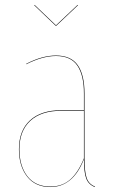

<svg xmlns="http://www.w3.org/2000/svg" viewBox="-20 -753 468 782"><path d="M209 -647.9H207L119.1 -731.9L121.1 -732.9L208 -649.9L295.9 -732.9L297.9 -731.9ZM324.2 -109.9Q324.2 -53.2 333 -28.1Q341.8 -2.9 367.2 6.8L366.2 8.8Q340.3 -1.5 331.1 -26.1Q321.8 -50.8 321.8 -104.5Q277.3 8.8 185.1 8.8Q124 8.8 90.6 -33.7Q57.1 -76.2 57.1 -145Q57.1 -221.2 102.1 -262.7Q147 -304.2 230 -304.2H321.8V-372.1Q321.8 -446.3 295.2 -485.6Q268.6 -524.9 208 -524.9Q152.8 -524.9 86.9 -491.2V-493.2Q151.4 -526.9 208 -526.9Q269.5 -526.9 296.9 -487.3Q324.2 -447.8 324.2 -372.1ZM185.1 6.8Q233.4 6.8 266.1 -22Q298.8 -50.8 321.8 -108.4V-301.8H230Q147.9 -301.8 103.5 -261Q59.1 -220.2 59.1 -145Q59.1 -76.7 91.8 -34.9Q124.5 6.8 185.1 6.8Z"/></svg>

Font: Fira Sans Compressed Two
Style: Regular
Weight: 100
Width: 1
Designer: Carrois Corporate & Edenspiekermann AG
Foundry: Carrois Corporate GbR & Edenspiekermann AG
Version: Version 4.203;PS 004.203;hotconv 1.0.88;makeotf.lib2.5.64775